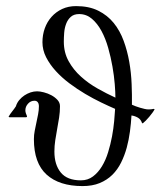

<svg xmlns="http://www.w3.org/2000/svg" viewBox="-20 -613 539 636"><path d="M450.2 -206.1Q446.3 -217.8 436.5 -223.4Q426.8 -229 415.5 -230.5Q414.1 -204.6 410.4 -177Q406.7 -149.4 399.7 -123.5Q392.6 -97.7 381.1 -74.5Q369.6 -51.3 352.1 -33.9Q334.5 -16.6 310.3 -6.6Q286.1 3.4 253.4 3.4Q176.3 3.4 134.3 -34.7Q92.3 -72.8 92.3 -151.9Q92.3 -166 95 -179.7Q97.7 -193.4 100.6 -207Q103.5 -220.7 106.2 -234.4Q108.9 -248 108.9 -262.2Q108.9 -269 105.2 -274.2Q101.6 -279.3 94.2 -279.3Q81.5 -279.3 72.8 -269.5Q64 -259.8 64 -247.6Q64 -242.7 65.7 -237.8Q67.4 -232.9 69.3 -228.5V-225.6Q68.8 -225.6 67.9 -225.1Q66.9 -224.6 66.4 -224.6H11.2L8.3 -226.1Q13.7 -235.8 20.5 -244.1Q27.3 -252.4 33.2 -261.7V-262.7Q36.6 -272.9 43.9 -281.7Q51.3 -290.5 60.8 -296.9Q70.3 -303.2 81.1 -306.9Q91.8 -310.5 103 -310.5Q112.3 -310.5 125.5 -307.1Q138.7 -303.7 150.4 -297.4Q162.1 -291 170.4 -282Q178.7 -272.9 178.7 -261.2Q178.7 -242.2 175.8 -223.4Q172.9 -204.6 169.4 -186Q166 -167.5 163.1 -148.7Q160.2 -129.9 160.2 -110.8Q160.2 -67.4 181.4 -41.5Q202.6 -15.6 248 -15.6Q271 -15.6 288.1 -28.6Q305.2 -41.5 317.6 -62Q330.1 -82.5 338.1 -108.6Q346.2 -134.8 351.1 -161.1Q356 -187.5 358.2 -211.7Q360.4 -235.8 361.3 -252.4Q340.8 -261.2 314.9 -273.7Q289.1 -286.1 262.2 -302Q235.4 -317.9 210 -336.9Q184.6 -356 164.8 -377.7Q145 -399.4 132.8 -423.3Q120.6 -447.3 120.6 -473.1Q120.6 -497.6 128.4 -519.3Q136.2 -541 150.9 -557.4Q165.5 -573.7 186 -583.3Q206.5 -592.8 231.9 -592.8Q274.9 -592.8 305.4 -577.6Q335.9 -562.5 356.7 -536.9Q377.4 -511.2 389.6 -477.8Q401.9 -444.3 408.2 -408Q414.6 -371.6 416 -335Q417.5 -298.3 417 -266.1Q422.4 -263.7 429.4 -261Q436.5 -258.3 444.1 -256.1Q451.7 -253.9 459 -252.2Q466.3 -250.5 472.2 -250.5Q476.6 -250.5 481 -251Q485.4 -251.5 489.3 -252.4L492.2 -251Q489.7 -246.1 484.9 -239.5Q480 -232.9 474.4 -226.1Q468.8 -219.2 462.9 -213.4Q457 -207.5 452.6 -204.1ZM191.4 -475.1Q191.4 -439 207.3 -410.4Q223.1 -381.8 248 -359.4Q272.9 -336.9 303.2 -319.8Q333.5 -302.7 362.3 -289.6Q362.3 -307.1 360.1 -334.5Q357.9 -361.8 352.5 -392.6Q347.2 -423.3 338.4 -454.3Q329.6 -485.4 316.2 -510.3Q302.7 -535.2 284.4 -550.8Q266.1 -566.4 242.2 -566.4Q224.6 -566.4 214.4 -557.1Q204.1 -547.9 199 -533.9Q193.8 -520 192.6 -504.2Q191.4 -488.3 191.4 -475.1Z"/></svg>

Font: CAT Linz
Style: Regular
Weight: 400
Designer: Peter Wiegel
Foundry: Peter Wiegel
Version: Version 1.08